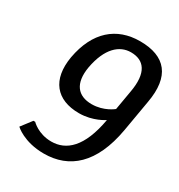

<svg xmlns="http://www.w3.org/2000/svg" viewBox="-171 -825 886 950"><g transform="rotate(30 272.0 -350.0)"><path d="M537 -470C566 -630 500 -710 354 -710C220 -710 126 -630 97 -470C73 -330 139 -250 269 -250C349 -250 406 -290 406 -290C376 -120 305 -60 220 -60C145 -60 103 -105 103 -105H93L47 -45C47 -45 103 10 218 10C363 10 469 -80 506 -290ZM301 -320C221 -320 180 -370 197 -470C219 -590 277 -640 342 -640C417 -640 459 -590 437 -470L418 -360C418 -360 371 -320 301 -320Z"/></g></svg>

Font: Scada
Style: Italic
Weight: 400
Designer: Jovanny Lemonad
Foundry: Jovanny Lemonad
Version: Version 3.005